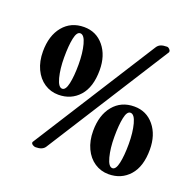

<svg xmlns="http://www.w3.org/2000/svg" viewBox="-121 -791 954 935"><g transform="rotate(20 356.5 -323.5)"><path d="M30 -436Q30 -518 70.5 -567Q111 -616 179 -616Q242 -616 281.5 -568Q321 -520 321 -444Q321 -356 279.5 -309.5Q238 -263 172 -263Q132 -263 99.5 -284.5Q67 -306 48.5 -345.5Q30 -385 30 -436ZM215 -435Q215 -494 203.5 -537.5Q192 -581 171 -581Q153 -581 145 -543Q137 -505 137 -444Q137 -385 148.5 -341Q160 -297 180 -297Q198 -297 206.5 -336Q215 -375 215 -435ZM590 -664Q597 -664 603 -658Q609 -652 609 -646Q609 -642 608 -641L204 -5Q191 15 156 15Q148 15 140.5 10Q133 5 133 -1Q133 -4 134 -5L538 -641Q546 -654 558.5 -659Q571 -664 590 -664ZM392 -156Q392 -238 432.5 -287Q473 -336 541 -336Q604 -336 643.5 -288Q683 -240 683 -164Q683 -76 641.5 -29.5Q600 17 534 17Q494 17 461.5 -4.5Q429 -26 410.5 -65.5Q392 -105 392 -156ZM577 -155Q577 -214 565.5 -257.5Q554 -301 533 -301Q515 -301 507 -263Q499 -225 499 -164Q499 -105 510.5 -61Q522 -17 542 -17Q560 -17 568.5 -56Q577 -95 577 -155Z"/></g></svg>

Font: EB Garamond ExtraBold
Style: Regular
Weight: 800
Designer: Georg Duffner and Octavio Pardo
Foundry: Georg Duffner
Version: Version 1.000